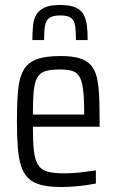

<svg xmlns="http://www.w3.org/2000/svg" viewBox="-20 -743 468 771"><path d="M226 8Q177 8 144.5 -0.5Q112 -9 93 -28Q74 -47 64.5 -77Q55 -107 51.5 -151Q48 -195 48 -254Q48 -329 52.5 -379.5Q57 -430 74 -460.5Q91 -491 126 -504.5Q161 -518 223 -518Q269 -518 298 -509.5Q327 -501 344 -482.5Q361 -464 368.5 -433.5Q376 -403 378 -358.5Q380 -314 380 -256V-234H112Q112 -175 116 -138.5Q120 -102 132.5 -81.5Q145 -61 170 -54Q195 -47 238 -47Q257 -47 278.5 -48.5Q300 -50 322.5 -53Q345 -56 365 -59V-6Q350 -3 326.5 0.5Q303 4 277 6Q251 8 226 8ZM318 -262V-292Q318 -350 313.5 -384.5Q309 -419 298.5 -436Q288 -453 269 -458.5Q250 -464 220 -464Q184 -464 162.5 -457.5Q141 -451 130 -432Q119 -413 115.5 -377.5Q112 -342 112 -283H337ZM222 -723Q261 -723 283.5 -713Q306 -703 316 -684Q326 -665 329 -639.5Q332 -614 332 -582H285Q285 -616 282 -638Q279 -660 266 -670.5Q253 -681 222 -681Q191 -681 177.5 -670.5Q164 -660 160.5 -638.5Q157 -617 157 -582H110Q110 -613 112.5 -639Q115 -665 125.5 -683.5Q136 -702 158.5 -712.5Q181 -723 222 -723Z"/></svg>

Font: Saira Condensed
Style: Regular
Weight: 400
Width: 3
Designer: Hector Gatti with collaboration of the Omnibus-Type team
Foundry: Omnibus-Type
Version: Version 1.101